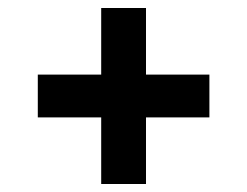

<svg xmlns="http://www.w3.org/2000/svg" viewBox="-20 -620 618 480"><path d="M233 -160V-326.5H74.5V-433.5H233V-600H345V-433.5H503.5V-326.5H345V-160Z"/></svg>

Font: Encode Sans Expanded SemiBold
Style: Regular
Weight: 600
Width: 7
Designer: Multiple Designers
Foundry: Impallari Type
Version: Version 2.000